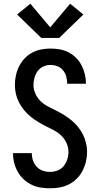

<svg xmlns="http://www.w3.org/2000/svg" viewBox="-20 -1004 540 1032"><path d="M249 8Q223 8 197.5 4Q172 0 149 -11.5Q126 -23 107 -40.5Q88 -58 75.5 -80.5Q63 -103 56.5 -128Q50 -153 50 -179Q50 -179 50 -179.5Q50 -180 50 -181H151Q151 -180 151 -180Q151 -180 151 -180Q151 -160 157.5 -141Q164 -122 177.5 -107.5Q191 -93 210 -86.5Q229 -80 249 -80Q269 -80 289 -87.5Q309 -95 322 -111Q335 -127 341.5 -147Q348 -167 348 -188Q348 -212 337.5 -235Q327 -258 309.5 -275Q292 -292 270 -303.5Q248 -315 226 -326Q204 -337 183.5 -349.5Q163 -362 144 -377.5Q125 -393 109.5 -412Q94 -431 82.5 -453Q71 -475 65.5 -499Q60 -523 60 -547Q60 -573 65.5 -598.5Q71 -624 82.5 -647Q94 -670 111.5 -689Q129 -708 152 -720.5Q175 -733 200.5 -738Q226 -743 251 -743Q277 -743 302 -738.5Q327 -734 349 -722.5Q371 -711 389 -693Q407 -675 418.5 -652.5Q430 -630 436 -605Q442 -580 442 -555Q442 -555 442 -554.5Q442 -554 442 -554H341Q341 -554 341 -554Q341 -554 341 -555Q341 -574 336 -592.5Q331 -611 319 -626Q307 -641 288.5 -648Q270 -655 251 -655Q232 -655 213 -646.5Q194 -638 182.5 -622Q171 -606 165.5 -586.5Q160 -567 160 -547Q160 -523 170.5 -500Q181 -477 198.5 -460Q216 -443 237.5 -432Q259 -421 281 -410Q303 -399 324 -386Q345 -373 364 -357.5Q383 -342 398.5 -323Q414 -304 425 -282.5Q436 -261 442 -237Q448 -213 448 -188Q448 -162 442 -136Q436 -110 424 -86.5Q412 -63 393 -44Q374 -25 350.5 -13Q327 -1 301 3.5Q275 8 249 8ZM298 -800H202L72 -926L143 -984L250 -857L357 -984L428 -926Z"/></svg>

Font: Zed Mono Semibold
Style: Regular
Weight: 600
Monospace: yes
Designer: Belleve Invis
Foundry: Belleve Invis
Version: Version 1.0.0; ttfautohint (v1.8.4)